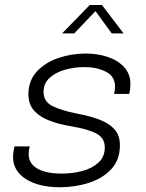

<svg xmlns="http://www.w3.org/2000/svg" viewBox="-20 -758 600 787"><path d="M225.5 9.5Q139 9.5 86.2 -24Q33.5 -57.5 33.5 -114.5Q33.5 -125.5 35.5 -138Q37.5 -150.5 39.5 -158H102Q97.5 -143 97.5 -126Q97.5 -88 132.8 -67.2Q168 -46.5 233.5 -46.5Q277.5 -46.5 317.8 -57.2Q358 -68 383.8 -91.8Q409.5 -115.5 409.5 -153.5Q409.5 -192 376 -210.2Q342.5 -228.5 271 -240.5Q221.5 -248.5 182 -263.8Q142.5 -279 119.5 -304.8Q96.5 -330.5 96.5 -371.5Q96.5 -427 130.5 -464.2Q164.5 -501.5 218.5 -520Q272.5 -538.5 332 -538.5Q382 -538.5 423.5 -524Q465 -509.5 489.8 -481.8Q514.5 -454 514.5 -414.5Q514.5 -391 509.5 -373H447.5Q449.5 -380 450.5 -386.8Q451.5 -393.5 451.5 -403Q451.5 -445.5 414 -464.2Q376.5 -483 326 -483Q284 -483 245.8 -472Q207.5 -461 183 -438.5Q158.5 -416 158.5 -381.5Q158.5 -341.5 195.2 -323.2Q232 -305 295 -292.5Q346.5 -283 386.2 -268.2Q426 -253.5 448.8 -228.5Q471.5 -203.5 471.5 -163Q471.5 -102.5 436 -64.5Q400.5 -26.5 344.2 -8.5Q288 9.5 225.5 9.5ZM234.5 -621 348 -737.5H398L486.5 -621H438L371.5 -712.5L284 -621Z"/></svg>

Font: Epilogue Light
Style: Italic
Weight: 300
Italic angle: -12°
Designer: Tyler Finck
Foundry: Etcetera Type Co
Version: Version 2.111; ttfautohint (v1.8.3)